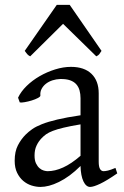

<svg xmlns="http://www.w3.org/2000/svg" viewBox="-20 -738 499 773"><path d="M171.9 -48.8Q201.2 -48.8 234.1 -63.7Q267.1 -78.6 304.2 -110.8V-237.3Q263.2 -230.5 236.6 -224.1Q210 -217.8 192.9 -211.2Q175.8 -204.6 165.5 -197.3Q155.3 -189.9 147.5 -181.6Q134.8 -168.5 127 -151.6Q119.1 -134.8 119.1 -111.8Q119.1 -92.3 125 -80.1Q130.9 -67.9 139.2 -60.8Q147.5 -53.7 156.5 -51.3Q165.5 -48.8 171.9 -48.8ZM452.1 -40Q410.6 -11.2 383.5 1.7Q356.4 14.6 342.8 14.6Q326.7 14.6 315.9 -7.8Q305.2 -30.3 304.2 -69.8Q282.2 -47.9 260.3 -31.7Q238.3 -15.6 217.3 -5.4Q196.3 4.9 177.5 9.8Q158.7 14.6 143.1 14.6Q125.5 14.6 106.9 8.8Q88.4 2.9 73.5 -9.8Q58.6 -22.5 48.8 -42.5Q39.1 -62.5 39.1 -90.8Q39.1 -127.9 52 -152.8Q64.9 -177.7 83 -195.8Q94.7 -207.5 109.6 -218Q124.5 -228.5 149.2 -238.3Q173.8 -248 210.9 -256.8Q248 -265.6 304.2 -273.9V-342.8Q304.2 -359.4 300.3 -373.8Q296.4 -388.2 287.1 -398.7Q277.8 -409.2 262 -414.8Q246.1 -420.4 222.2 -419.9Q206.5 -419.4 191.4 -414.6Q176.3 -409.7 165 -400.9Q153.8 -392.1 147.5 -380.1Q141.1 -368.2 142.6 -353.5Q143.1 -349.1 132.6 -343.5Q122.1 -337.9 107.7 -333.5Q93.3 -329.1 79.3 -326.7Q65.4 -324.2 59.6 -325.7L52.7 -344.7Q64 -369.1 86.9 -391.6Q109.9 -414.1 139.4 -431.2Q168.9 -448.2 201.9 -458.5Q234.9 -468.8 265.6 -468.8Q319.3 -468.8 348.4 -440.7Q377.4 -412.6 377.4 -362.3V-86.9Q377.4 -66.4 382.8 -57.6Q388.2 -48.8 397 -48.8Q403.8 -48.8 414.6 -51.3Q425.3 -53.7 444.8 -62ZM388.7 -533.2Q382.8 -523.9 379.4 -519.5Q376 -515.1 367.7 -511.2L233.9 -642.1L101.6 -511.2Q97.7 -513.2 95 -515.1Q92.3 -517.1 90.1 -519.5Q87.9 -522 85.4 -525.4Q83 -528.8 79.6 -533.2L208.5 -718.3H260.7Z"/></svg>

Font: Noto Serif Devanagari
Style: Regular
Weight: 400
Designer: Monotype Design Team
Foundry: Monotype Imaging Inc.
Version: Version 1.01